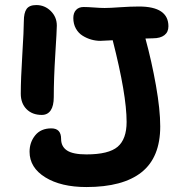

<svg xmlns="http://www.w3.org/2000/svg" viewBox="-20 -735 731 767"><path d="M147 -275.9Q108.9 -275.9 85.9 -299.1Q63 -322.3 63 -360.8Q63 -418 69.1 -516.6Q75.2 -615.2 75.2 -649.9Q75.2 -683.6 86.2 -699.2Q97.2 -714.8 125 -714.8Q158.7 -714.8 182.9 -690.9Q207 -667 207 -632.8Q207 -615.2 200.9 -518.1Q194.8 -420.9 194.8 -347.2Q194.8 -312 182.4 -293.9Q169.9 -275.9 147 -275.9ZM325.2 12.2Q223.6 12.2 160.9 -26.6Q98.1 -65.4 98.1 -128.9Q98.1 -166.5 120.6 -194.3Q143.1 -222.2 185.1 -222.2Q224.1 -222.2 224.1 -180.2Q224.1 -149.4 247.8 -133.8Q271.5 -118.2 325.2 -118.2Q414.1 -118.2 450 -148.7Q485.8 -179.2 485.8 -248Q485.8 -356.9 430.2 -574.2Q385.3 -571.8 380.9 -571.8Q362.8 -571.8 344.7 -576.9Q326.7 -582 310.1 -592.3Q293.5 -602.5 283.2 -620.8Q272.9 -639.2 272.9 -663.1Q272.9 -683.6 283.9 -695.3Q294.9 -707 314 -707Q330.1 -707 355.7 -705.1Q381.3 -703.1 397.9 -703.1Q418.5 -703.1 460.2 -706.1Q502 -709 535.2 -709Q652.8 -709 652.8 -629.9Q652.8 -606.9 636.7 -594.5Q620.6 -582 590.8 -582Q570.8 -582 561 -581.1Q585.9 -490.2 603 -393.6Q620.1 -296.9 620.1 -230Q620.1 -106.4 545.7 -47.1Q471.2 12.2 325.2 12.2Z"/></svg>

Font: Shantell Sans Irregular
Style: Regular
Weight: 600
Designer: Stephen Nixon, Anya Danilova, Shantell Martin
Foundry: Arrow Type
Version: Version 1.006;[9816181b4]